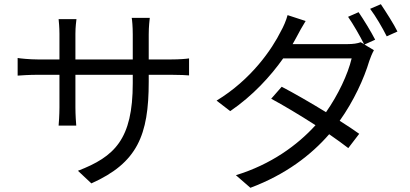

<svg xmlns="http://www.w3.org/2000/svg" viewBox="-20 -829 1952 914"><path d="M64 -553V-469C76 -470 119 -473 161 -473H263V-318C263 -282 260 -241 259 -231H343C342 -241 339 -283 339 -318V-473H612V-433C612 -165 525 -83 351 -16L415 44C634 -54 688 -185 688 -440V-473H793C836 -473 871 -471 880 -470V-551C868 -549 836 -546 793 -546H688V-665C688 -703 692 -734 693 -744H607C609 -734 612 -703 612 -665V-546H339V-668C339 -702 343 -728 344 -738H259C260 -728 263 -699 263 -668V-546H161C120 -546 73 -551 64 -553Z M1637 -749C1662 -713 1694 -657 1713 -619L1697 -628C1682 -622 1660 -619 1634 -619H1373C1380 -632 1387 -643 1393 -655C1402 -673 1420 -705 1435 -729L1349 -757C1343 -733 1328 -699 1318 -682C1275 -595 1177 -451 1011 -350L1076 -300C1183 -373 1268 -466 1328 -551H1654C1636 -475 1590 -378 1532 -295C1457 -341 1377 -387 1321 -416L1271 -359C1325 -330 1406 -282 1482 -233C1396 -138 1270 -46 1103 5L1172 65C1340 2 1461 -91 1547 -190C1583 -165 1615 -142 1638 -124L1690 -192C1666 -209 1634 -231 1597 -254C1664 -348 1713 -455 1738 -539C1743 -554 1752 -576 1760 -590L1715 -617L1766 -640C1746 -679 1711 -736 1687 -771ZM1742 -787C1769 -751 1800 -698 1821 -656L1872 -679C1855 -714 1817 -773 1793 -809Z"/></svg>

Font: Kinto Sans
Style: Regular
Weight: 400
Designer: Authors: Ryoko NISHIZUKA  (kana & ideographs); Paul D. Hunt (Latin, Greek & Cyrillic); Wenlong ZHANG  (bopomofo); Sandol
Foundry: Adobe Systems Incorporated, ookami Inc.
Version: Version 0.001